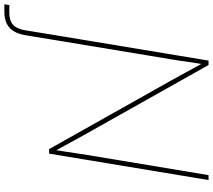

<svg xmlns="http://www.w3.org/2000/svg" viewBox="-139 -700 972 876"><g transform="rotate(90 347.0 -262.0)"><path d="M-71.3 204.1 -67.9 181.6Q-58.6 181.6 -48.8 181.6Q-39.1 181.6 -32.7 181.6Q2.4 181.6 21.7 164.6Q41 147.5 47.4 107.4L75.2 -62.5H97.7L69.8 107.4Q61.5 157.2 35.2 180.7Q8.8 204.1 -36.1 204.1Q-42.5 204.1 -52.7 204.1Q-63 204.1 -71.3 204.1ZM64.9 0 185.5 -727.5H205.6L516.1 -175.3Q530.8 -149.9 544.4 -124.5Q558.1 -99.1 571.8 -74Q585.4 -48.8 599.6 -23.4H592.8Q597.2 -48.8 600.8 -74Q604.5 -99.1 608.4 -124.5Q612.3 -149.9 616.2 -175.3L708 -727.5H730.5L609.9 0H589.4L279.3 -551.3Q265.1 -576.7 251.2 -602.1Q237.3 -627.4 223.6 -652.8Q210 -678.2 195.8 -703.6H202.1Q197.8 -678.2 194.1 -652.8Q190.4 -627.4 186.8 -602.1Q183.1 -576.7 178.7 -551.3L87.4 0Z"/></g></svg>

Font: Inter 16pt Thin
Style: Italic
Weight: 250
Italic angle: -9.3988°
Version: Version 4.001;git-66647c0bb